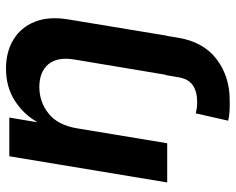

<svg xmlns="http://www.w3.org/2000/svg" viewBox="-92 -474 771 627"><g transform="rotate(-90 293.5 -160.5)"><path d="M361.8 -4.9H362.8L412.6 -302.7Q421.9 -358.9 397 -388.2Q372.1 -417.5 322.8 -417.5Q274.4 -417.5 236.6 -387.7Q198.7 -357.9 188 -294.9L139.2 0H11.2L96.7 -515.6H223.1L208 -425.3L210 -426.8Q234.4 -469.7 278.8 -498Q323.2 -526.4 383.3 -526.4Q437.5 -526.4 477.5 -502.2Q517.6 -478 535.9 -432.4Q554.2 -386.7 543.5 -322.3L490.2 0H489.7L483.9 35.2Q470.2 118.7 413.3 161.6Q356.4 204.6 278.3 204.1Q261.2 204.6 244.4 203.6Q227.5 202.6 212.9 199.2L236.8 93.3Q244.6 95.2 254.2 96.7Q263.7 98.1 274.4 97.7Q306.6 98.1 328.1 84Q349.6 69.8 355 35.2Z"/></g></svg>

Font: Inter Display Semi Bold
Style: Italic
Weight: 600
Italic angle: -9.39999°
Designer: Rasmus Andersson
Foundry: rsms
Version: Version 4.000;git-4fc901f